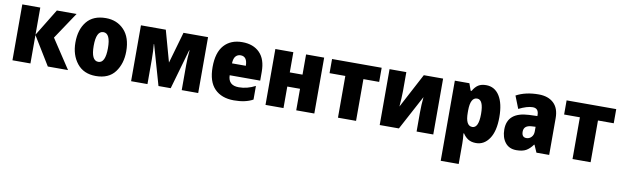

<svg xmlns="http://www.w3.org/2000/svg" viewBox="-48 -1097 6050 1871"><g transform="rotate(10 2977.5 -161.5)"><path d="M235 -285V-553H57V0H235V-281L407 0H607L417 -288L594 -553H399Z M884 -563Q758 -563 694.5 -484.5Q631 -406 631 -278Q631 -154 696.5 -72Q762 10 882 10Q1010 10 1072 -73Q1134 -156 1134 -278Q1134 -415 1064 -489Q994 -563 884 -563ZM883 -424Q953 -424 953 -278Q953 -130 883 -130Q812 -130 812 -277Q812 -424 883 -424Z M1652 -553 1563 -243 1477 -553H1231V0H1393V-244Q1393 -323 1386 -395H1389L1502 0H1623L1736 -394H1740Q1736 -361 1734 -322.5Q1732 -284 1732 -247V0H1895V-553Z M1989 -274Q1989 -130 2058 -60Q2127 10 2249 10Q2364 10 2437 -31V-166Q2357 -124 2274 -124Q2169 -124 2167 -224H2469V-310Q2469 -435 2406 -499Q2343 -563 2233 -563Q2119 -563 2054 -490.5Q1989 -418 1989 -274ZM2306 -342H2169Q2171 -392 2190.5 -413Q2210 -434 2239 -434Q2305 -434 2306 -342Z M2561 -553V0H2739V-213H2865V0H3044V-553H2865V-353H2739V-553Z M3613 -553H3122V-413H3278V0H3457V-413H3613Z M3691 -553V0H3881L4064 -342Q4056 -265 4056 -185V0H4221V-553H4030L3849 -211Q3852 -254 3854.5 -291Q3857 -328 3857 -366V-553Z M4645 -277Q4645 -138 4582 -138Q4515 -138 4515 -268V-291Q4516 -419 4582 -419Q4645 -419 4645 -277ZM4515 -483H4506L4481 -553H4337V240H4515V37Q4515 15 4513.5 -9.5Q4512 -34 4509 -62H4515Q4535 -30 4566 -10Q4597 10 4645 10Q4725 10 4775.5 -64.5Q4826 -139 4826 -277Q4826 -413 4778.5 -488Q4731 -563 4646 -563Q4599 -563 4569 -544Q4539 -525 4515 -483Z M5190 -201Q5190 -166 5169.5 -144.5Q5149 -123 5120 -123Q5074 -123 5074 -179Q5074 -241 5153 -245L5190 -247ZM4944 -513 4993 -389Q5075 -430 5130 -430Q5189 -430 5189 -363V-353L5107 -350Q4894 -340 4894 -169Q4894 -90 4933 -40Q4972 10 5044 10Q5104 10 5139.5 -10Q5175 -30 5206 -73H5210L5242 0H5368V-363Q5368 -462 5314 -512.5Q5260 -563 5166 -563Q5036 -563 4944 -513Z M5934 -553H5443V-413H5599V0H5778V-413H5934Z"/></g></svg>

Font: Noto Sans UI SemiCondensed Black
Style: Regular
Weight: 900
Width: 4
Designer: Monotype Design Team
Foundry: Monotype Imaging Inc.
Version: 1.001